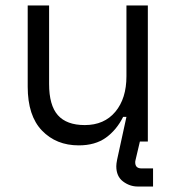

<svg xmlns="http://www.w3.org/2000/svg" viewBox="-20 -516 652 700"><path d="M482 164Q453 164 428.5 145.5Q404 127 404 90Q404 81 407 66L441 -90H429Q405 -42 366 -14Q327 14 267 14Q185 14 133 -40Q81 -94 81 -200V-496H159V-210Q159 -132 191 -96Q223 -60 289 -60Q360 -60 400.5 -108.5Q441 -157 441 -238V-496H519V0H490L474 68Q473 72 473 73.5Q473 75 473 76Q473 98 496 98H538V164Z"/></svg>

Font: Space Mono
Style: Regular
Weight: 400
Monospace: yes
Designer: Colophon Foundry + Benjamin Critton
Foundry: Colophon Foundry & Benjamin Critton
Version: Version 1.003; ttfautohint (v1.8.4.7-5d5b)